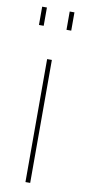

<svg xmlns="http://www.w3.org/2000/svg" viewBox="-85 -764 358 798"><g transform="rotate(10 94.0 -365.0)"><path d="M25.9 -652.8V-730H45.9V-652.8ZM142.1 -652.8V-730H162.1V-652.8ZM84 0V-519H104V0Z"/></g></svg>

Font: Rawline Thin
Style: Regular
Weight: 250
Designer: Matt McInerney, Pablo Impallari, Rodrigo Fuenzalida
Foundry: Matt McInerney, Pablo Impallari, Rodrigo Fuenzalida
Version: Version 4.020;PS 004.020;hotconv 1.0.88;makeotf.lib2.5.64775